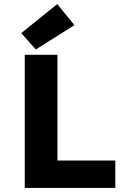

<svg xmlns="http://www.w3.org/2000/svg" viewBox="-20 -919 640 939"><path d="M101 0V-651H261V-134H544V0ZM155 -677 84 -757 260 -899 344 -796Z"/></svg>

Font: Source Code Pro ExtraBold
Style: Regular
Weight: 800
Monospace: yes
Designer: Paul D. Hunt, Teo Tuominen
Foundry: Adobe Systems Incorporated
Version: Version 1.018;hotconv 1.0.116;makeotfexe 2.5.65601